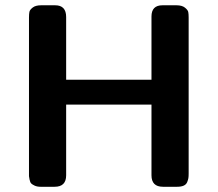

<svg xmlns="http://www.w3.org/2000/svg" viewBox="-20 -714 834 734"><path d="M90.8 -54.2V-647Q90.8 -661.1 92.5 -668.9Q94.2 -676.8 105.2 -685.3Q116.2 -693.8 137.2 -693.8H190.9Q232.9 -693.8 232.9 -648.9V-409.2H559.1V-650.9Q559.1 -693.8 601.1 -693.8H654.8Q675.8 -693.8 687 -684.8Q698.2 -675.8 699.7 -668Q701.2 -660.2 701.2 -647V-54.2Q701.2 -53.2 701.2 -50.8Q701.2 -39.6 700.2 -33.2Q699.2 -26.9 695.6 -17.8Q691.9 -8.8 682.4 -4.4Q672.9 0 657.2 0H603Q559.1 0 559.1 -43.9V-314H232.9V-43.9Q232.9 0 189 0H134.8Q121.6 0 112.3 -4.4Q103 -8.8 99.1 -12.9Q95.2 -17.1 93 -27.6Q90.8 -38.1 90.8 -40.5Q90.8 -43 90.8 -54.2Z"/></svg>

Font: CMU Sans Serif
Style: Bold
Weight: 700
Version: Version 0.7.0